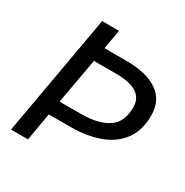

<svg xmlns="http://www.w3.org/2000/svg" viewBox="-164 -845 944 978"><g transform="rotate(30 308.0 -355.5)"><path d="M33 0 159 -711 258 -710 238 -597H371Q485 -597 550.5 -552.5Q616 -508 616 -418Q616 -331 574.5 -274.5Q533 -218 459 -190.5Q385 -163 288 -163H161L133 0ZM357 -514H224L176 -247H301Q402 -247 459 -284Q516 -321 516 -409Q516 -463 475 -488.5Q434 -514 357 -514Z"/></g></svg>

Font: Livvic Medium
Style: Italic
Weight: 500
Italic angle: -10°
Designer: Jacques Le Bailly, Baron von Fonthausen
Version: Version 1.001; ttfautohint (v1.8.2)